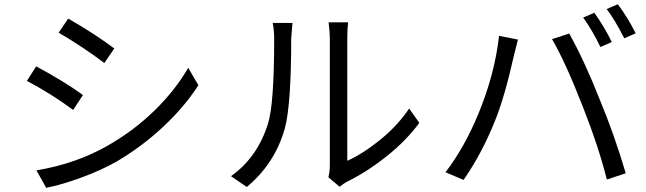

<svg xmlns="http://www.w3.org/2000/svg" viewBox="-20 -855 3040 903"><path d="M255.9 -701.2 300.8 -767.6Q420.9 -699.2 517.6 -627L470.7 -558.6Q370.1 -634.8 255.9 -701.2ZM197.3 28.3 151.4 -53.7Q337.9 -85 486.3 -169.9Q609.4 -240.2 706.5 -335Q803.7 -429.7 865.2 -536.1L913.1 -454.1Q847.7 -352.5 748 -259.3Q648.4 -166 529.3 -95.7Q457 -54.7 364.3 -20.5Q271.5 13.7 197.3 28.3ZM106.4 -474.6 150.4 -543Q287.1 -468.8 370.1 -408.2L324.2 -337.9Q219.7 -415 106.4 -474.6Z M1140.6 24.4 1066.4 -26.4Q1190.4 -114.3 1240.2 -272.5Q1269.5 -364.3 1269.5 -673.8Q1269.5 -709 1262.7 -747.1H1355.5Q1349.6 -676.8 1349.6 -674.8Q1349.6 -360.4 1319.3 -250Q1272.5 -85 1140.6 24.4ZM1577.1 23.4 1524.4 -21.5Q1531.2 -48.8 1531.2 -77.1V-675.8Q1531.2 -703.1 1525.4 -750H1617.2Q1613.3 -718.8 1613.3 -675.8V-98.6Q1688.5 -132.8 1769.5 -198.7Q1850.6 -264.6 1904.3 -344.7L1952.1 -277.3Q1890.6 -193.4 1797.9 -119.6Q1705.1 -45.9 1611.3 0Q1596.7 7.8 1577.1 23.4Z M2722.7 -772.5 2775.4 -794.9Q2823.2 -727.5 2857.4 -657.2L2803.7 -633.8Q2767.6 -710 2722.7 -772.5ZM2833 -812.5 2885.7 -835Q2931.6 -774.4 2969.7 -698.2L2916 -674.8Q2871.1 -763.7 2833 -812.5ZM2228.5 -316.4Q2306.6 -503.9 2327.1 -686.5L2416 -668.9Q2398.4 -601.6 2397.5 -595.7Q2352.5 -394.5 2306.6 -283.2Q2245.1 -130.9 2160.2 -8.8L2075.2 -44.9Q2163.1 -159.2 2228.5 -316.4ZM2720.7 -354.5Q2637.7 -566.4 2576.2 -670.9L2657.2 -697.3Q2730.5 -565.4 2802.7 -381.8Q2870.1 -219.7 2922.9 -40L2834 -10.7Q2796.9 -160.2 2720.7 -354.5Z"/></svg>

Font: GenEi Gothic M Regular
Style: Regular
Weight: 400
Designer: o_tamon (Modified); [Source Han Sans]
Ryoko NISHIZUKA  (kana & ideographs); Paul D. Hunt (Latin, Greek & Cyrillic); Wenl
Version: Version 1.1a;Original Version 1.004